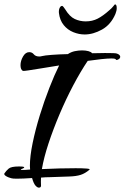

<svg xmlns="http://www.w3.org/2000/svg" viewBox="-21 -814 571 880"><path d="M157 46Q150 46 141.5 36.5Q133 27 126 2Q84 5 56 5Q47 5 40.5 4.5Q34 4 31 3Q27 2 18.5 -1Q10 -4 3.5 -9Q-3 -14 -1 -19Q7 -31 18.5 -41Q30 -51 65 -51Q79 -51 84.5 -50Q90 -49 90 -47Q90 -44 82 -41Q74 -38 74 -36Q74 -35 83 -35Q88 -35 97 -35.5Q106 -36 117 -37Q117 -41 116.5 -45.5Q116 -50 116 -54Q116 -97 128.5 -158Q141 -219 161.5 -285.5Q182 -352 205.5 -412Q229 -472 250 -514Q207 -507 170 -501Q133 -495 110 -491.5Q87 -488 84 -489Q73 -495 73 -515Q73 -535 84.5 -555Q96 -575 113 -575Q126 -575 134 -565Q142 -555 160 -555Q162 -555 165 -555.5Q168 -556 172 -557Q183 -560 215.5 -562.5Q248 -565 290 -566Q305 -576 322 -579.5Q339 -583 355 -583Q372 -583 384.5 -579.5Q397 -576 401 -570Q418 -570 432.5 -570.5Q447 -571 460 -571Q483 -571 498 -570.5Q513 -570 516 -568Q524 -565 527 -561Q530 -557 530 -554Q530 -546 521 -541.5Q512 -537 510 -541Q510 -546 489 -546Q472 -546 444 -543Q416 -540 381 -535Q348 -486 314.5 -422.5Q281 -359 252 -290.5Q223 -222 201.5 -157Q180 -92 171 -39Q209 -41 250.5 -42Q292 -43 326 -43Q357 -43 375.5 -41.5Q394 -40 389 -36Q369 -19 348.5 -12.5Q328 -6 296 -5Q264 -4 208 -2Q198 -2 187.5 -1.5Q177 -1 167 0Q166 19 167 37Q167 46 157 46ZM367 -656Q341 -656 315 -666.5Q289 -677 271 -699Q253 -721 249 -755Q248 -769 252.5 -778Q257 -787 264 -787Q266 -787 270.5 -781.5Q275 -776 278 -771Q298 -738 321.5 -727Q345 -716 372 -716Q402 -716 426.5 -728.5Q451 -741 480 -767Q491 -776 498 -785Q505 -794 506 -794Q514 -794 514 -777Q514 -765 508 -750Q487 -701 446.5 -678.5Q406 -656 367 -656Z"/></svg>

Font: Grechen Fuemen
Style: Regular
Weight: 400
Designer: Robert E. Leuschke
Foundry: Robert E. Leuschke
Version: Version 1.010; ttfautohint (v1.8.3)